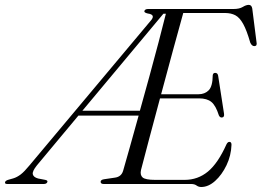

<svg xmlns="http://www.w3.org/2000/svg" viewBox="-78 -736 1047 768"><path d="M687 0H337Q324.5 0 324.5 -9Q325 -17 338 -19L382 -25.5Q407.5 -29 414.5 -53Q424.5 -88 441 -146.2Q457.5 -204.5 476.5 -273.5H235.5L70 -75Q50.5 -51 53.2 -39Q56 -27 74.5 -22L103 -16.5Q113.5 -14.5 111.5 -8Q108.5 0 97 0H-48.5Q-60.5 0 -57.5 -8Q-56 -13.5 -44.5 -17L-25 -22.5Q-10 -27 4.8 -38.2Q19.5 -49.5 39.5 -74L526 -654.5Q545.5 -677.5 513 -682Q497.5 -685.5 499.5 -692Q502 -700 514.5 -700H856Q879.5 -700 893 -708.2Q906.5 -716.5 917 -716.5Q928.5 -716.5 931 -702L948 -568Q951.5 -552 940 -551.5Q929.5 -551 923 -565.5Q909 -614.5 894.8 -640.2Q880.5 -666 863.2 -675Q846 -684 822.5 -684H655Q638 -623 614.2 -535.8Q590.5 -448.5 566.5 -359H716Q741 -359 756.8 -374.8Q772.5 -390.5 773 -435.5Q774.5 -444.5 782.5 -444.5Q792.5 -444.5 794.5 -433.5L818 -282Q820.5 -267 810 -266Q802 -265 797.5 -274.5Q785 -314 767.5 -328.2Q750 -342.5 718.5 -342.5H562Q538 -253 517.2 -175Q496.5 -97 486 -56Q481.5 -36 492.5 -26.2Q503.5 -16.5 543 -16.5H660.5Q713.5 -16.5 753.8 -49.8Q794 -83 828 -159Q833 -168.5 839.5 -168.5Q848 -168.5 848 -157Q846.5 -113.5 828 -75Q809.5 -36.5 782.5 -12.2Q755.5 12 727 12Q716.5 12 708.2 6Q700 0 687 0ZM575.5 -681 251.5 -293H481.5Q500.5 -361 520 -432Q539.5 -503 556.5 -567.8Q573.5 -632.5 585.5 -681Z"/></svg>

Font: Fraunces 72pt Light
Style: Italic
Weight: 300
Italic angle: -16°
Version: Version 1.000;[b76b70a41]